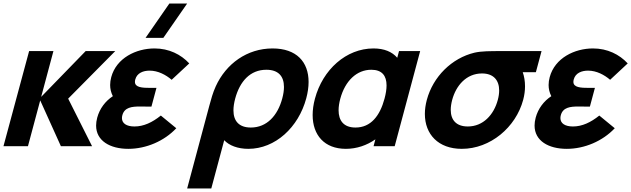

<svg xmlns="http://www.w3.org/2000/svg" viewBox="-23 -830 3584 1090"><path d="M-3.3 0H135.7L205.3 -260L322.7 0H499.7L364 -270L631.3 -540H463.3L210.7 -280L280.3 -540H142.3Z M1039.5 -810H938.5L803.3 -615H904.3ZM890.1 -174C841.7 -135 792.5 -112 740.5 -112C694.5 -112 669.3 -130.1 669.3 -159.6C669.3 -164.7 670.1 -170.2 671.6 -176C683.7 -220.8 725.8 -225.3 770.9 -225.3C782.1 -225.3 793.6 -225 804.8 -225H836.8L865.2 -331H833.2C783.5 -331 743 -333.4 743 -365.4C743 -369.4 743.7 -374 745 -379C755 -416 790.4 -429 826.4 -429C874.4 -429 919 -405 951.5 -377L1051.4 -470C1004.1 -521 936.2 -555 854.2 -555C750.2 -555 637.7 -501 608.5 -392C604.5 -376.9 602.3 -362.1 602.3 -347.5C602.3 -326 607.1 -304.9 617.6 -284C575.1 -256 542.7 -213.5 528.9 -162C524.6 -146 522.6 -131.1 522.6 -117.2C522.6 -30.3 602 15 705.5 15C806.5 15 909.3 -29 977.8 -102Z M1039.5 240H1176.5L1249.9 -34C1277.9 -4 1326.8 15 1386.8 15C1539.8 15 1671.5 -107 1715.7 -272C1724.5 -304.9 1728.9 -336.1 1728.9 -364.8C1728.9 -478.6 1660.2 -555 1524.5 -555C1379.5 -555 1260.2 -468 1201.9 -340C1185 -303 1175.1 -266 1165.4 -230ZM1401.2 -106C1334.6 -106 1302.3 -142.1 1302.3 -203.5C1302.3 -223.2 1305.6 -245.5 1312.1 -270C1338.4 -368 1397.1 -434 1489.1 -434C1556.7 -434 1589.1 -397.7 1589.1 -336.4C1589.1 -317 1585.9 -295.1 1579.4 -271C1553.2 -173 1491.2 -106 1401.2 -106Z M2242.3 -540 2232.2 -502C2203.3 -536 2157.9 -555 2097.4 -555C1942.4 -555 1809.2 -435 1765 -270C1756.2 -237.2 1751.9 -206 1751.9 -177.1C1751.9 -63.2 1818.6 15 1940.6 15C2001.6 15 2060 -5 2108.1 -39L2097.7 0H2217.7L2362.3 -540ZM1995.1 -106C1926.8 -106 1899.2 -146.7 1899.2 -204C1899.2 -224 1902.6 -246 1908.7 -269C1936.3 -372 2002.9 -434 2084.9 -434C2145.8 -434 2171.5 -400.1 2171.5 -344.9C2171.5 -323 2167.5 -297.8 2160 -270C2133.7 -172 2082.1 -106 1995.1 -106Z M3051.4 -540H2827.4C2759.4 -540 2710.4 -540 2670.9 -531C2541.6 -500 2435.5 -395 2400.1 -263C2392.7 -235.2 2389 -208.4 2389 -183.1C2389 -67.8 2464.9 15 2598.6 15C2760.6 15 2905.3 -107 2947.1 -263C2954.3 -289.8 2957.6 -315.8 2957.6 -340.2C2957.6 -369.5 2952.9 -396.5 2944.7 -420H3019.2ZM2632.7 -112C2567.2 -112 2535.9 -148.8 2535.9 -206.4C2535.9 -223.6 2538.7 -242.6 2544.1 -263C2565.8 -344 2624.3 -413 2713.3 -413C2780 -413 2810.8 -373.3 2810.8 -316.4C2810.8 -299.9 2808.2 -281.9 2803.1 -263C2780.4 -178 2719.7 -112 2632.7 -112Z M3379.3 -174C3330.8 -135 3281.7 -112 3229.7 -112C3183.7 -112 3158.5 -130.1 3158.5 -159.6C3158.5 -164.7 3159.3 -170.2 3160.8 -176C3172.8 -220.8 3215 -225.3 3260 -225.3C3271.3 -225.3 3282.7 -225 3293.9 -225H3325.9L3354.3 -331H3322.3C3272.6 -331 3232.2 -333.4 3232.2 -365.4C3232.2 -369.4 3232.9 -374 3234.2 -379C3244.1 -416 3279.6 -429 3315.6 -429C3363.6 -429 3408.2 -405 3440.7 -377L3540.6 -470C3493.3 -521 3425.4 -555 3343.4 -555C3239.4 -555 3126.9 -501 3097.7 -392C3093.6 -376.9 3091.5 -362.1 3091.5 -347.5C3091.5 -326 3096.2 -304.9 3106.8 -284C3064.2 -256 3031.9 -213.5 3018.1 -162C3013.8 -146 3011.8 -131.1 3011.8 -117.2C3011.8 -30.3 3091.2 15 3194.6 15C3295.6 15 3398.4 -29 3467 -102Z"/></svg>

Font: Manrope
Style: ExtraBoldItalic
Weight: 800
Italic angle: -15°
Designer: Mikhail Sharanda
Foundry: Mikhail Sharanda
Version: Version 4.502;hotconv 1.0.109;makeotfexe 2.5.65596